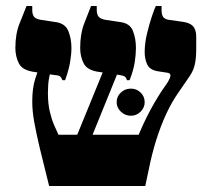

<svg xmlns="http://www.w3.org/2000/svg" viewBox="-20 -617 702 637"><path d="M143 0Q124 -75 112 -125.5Q100 -176 93.5 -212.5Q87 -249 87 -280Q87 -325 97 -356Q107 -387 119 -421L157 -407Q154 -401 150 -388.5Q146 -376 142.5 -356.5Q139 -337 139 -309Q139 -272 145.5 -245.5Q152 -219 160 -201Q168 -183 174 -170H440Q453 -201 466 -227Q479 -253 491.5 -274.5Q504 -296 515 -313L535 -342Q545 -358 545.5 -366.5Q546 -375 533 -376L501 -381Q476 -386 468 -404Q460 -422 460 -444Q460 -473 467.5 -504.5Q475 -536 483.5 -561.5Q492 -587 497 -597H516V-584Q516 -568 521.5 -560.5Q527 -553 541 -551L584 -545Q609 -542 620 -530.5Q631 -519 631 -495V-450Q631 -431 628.5 -414.5Q626 -398 621 -386Q616 -374 609 -364L574 -313Q550 -279 531.5 -239Q513 -199 498.5 -153Q484 -107 473 -52L462 0ZM213 -113 340 -424 387 -416 264 -113ZM187 -351Q184 -359 180 -363Q176 -367 161 -368L96 -378Q55 -383 43 -406Q31 -429 31 -458Q31 -505 45 -539.5Q59 -574 68 -597H87V-583Q87 -570 92.5 -562Q98 -554 117 -551L163 -544Q196 -540 206.5 -514.5Q217 -489 217 -458Q217 -437 212.5 -410.5Q208 -384 196 -351ZM401 -351Q399 -360 393 -363.5Q387 -367 371 -369L311 -378Q270 -383 258 -406Q246 -429 246 -458Q246 -505 259.5 -539.5Q273 -574 282 -597H301V-583Q301 -570 307 -562Q313 -554 331 -551L378 -544Q411 -540 421 -514.5Q431 -489 431 -458Q431 -437 427 -410.5Q423 -384 410 -351ZM414 -233Q395 -233 381 -246.5Q367 -260 367 -278Q367 -297 381 -310Q395 -323 414 -323Q433 -323 446.5 -310Q460 -297 460 -278Q460 -260 446.5 -246.5Q433 -233 414 -233Z"/></svg>

Font: Frank Ruhl Libre ExtraBold
Style: Regular
Weight: 800
Designer: Yanek Iontef
Foundry: Fontef
Version: Version 6.003;gftools[0.9.30]